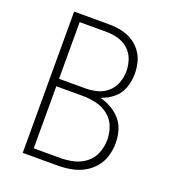

<svg xmlns="http://www.w3.org/2000/svg" viewBox="-134 -837 844 939"><g transform="rotate(20 288.0 -367.5)"><path d="M91 0H272Q307 0 341 -6Q375 -12 406 -28.5Q437 -45 459.5 -71.5Q482 -98 492 -131.5Q502 -165 502 -200Q502 -231 493.5 -262.5Q485 -294 464 -318.5Q443 -343 415 -359Q387 -375 356 -383Q391 -394 420 -418Q449 -442 461.5 -477.5Q474 -513 474 -550Q474 -581 466 -611.5Q458 -642 438.5 -667Q419 -692 392 -707.5Q365 -723 334 -729Q303 -735 272 -735H91ZM134 -401V-696H272Q303 -696 333 -688Q363 -680 386.5 -659.5Q410 -639 420.5 -609Q431 -579 431 -549Q431 -518 420.5 -488.5Q410 -459 386.5 -438Q363 -417 333 -409Q303 -401 272 -401ZM134 -39V-362H272Q307 -362 341.5 -354Q376 -346 404.5 -324Q433 -302 445.5 -268.5Q458 -235 458 -201Q458 -166 445 -132.5Q432 -99 404 -77Q376 -55 341.5 -47Q307 -39 272 -39Z"/></g></svg>

Font: Iosevka Sparkle Extralight
Style: Regular
Weight: 200
Designer: Belleve Invis
Foundry: Belleve Invis
Version: Version 4.5.0; ttfautohint (v1.8.3)